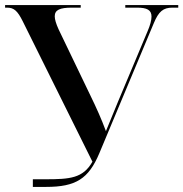

<svg xmlns="http://www.w3.org/2000/svg" viewBox="-20 -734 720 754"><path d="M109 0H161C278 0 328 -32 370 -132L584 -643C603 -689 621 -704 657 -704H680V-714H472V-704H518C557 -704 575 -695 575 -669C575 -655 570 -635 559 -610L444 -336C428 -298 412 -259 396 -219C379 -265 358 -312 335 -359L210 -619C200 -641 195 -658 195 -670C195 -695 215 -704 262 -704H297V-714H0V-704H8C35 -704 49 -691 69 -651L343 -99C306 -34 255 -30 158 -30H109Z"/></svg>

Font: Noto Serif Display Medium
Style: Regular
Weight: 500
Designer: Monotype Design Team
Foundry: Monotype Imaging Inc.
Version: Version 2.009